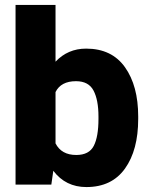

<svg xmlns="http://www.w3.org/2000/svg" viewBox="-20 -748 601 778"><path d="M330 10Q246 10 196 -56L188 0H43V-728H205V-498Q255 -551 329 -551Q433 -551 486.5 -475.5Q540 -400 540 -276V-266Q540 -140 486.5 -65Q433 10 330 10ZM288 -419Q227 -419 205 -375V-167Q229 -120 289 -120Q341 -120 360 -157Q379 -194 379 -266V-276Q379 -343 359 -381Q339 -419 288 -419Z"/></svg>

Font: Freesentation 9 Black
Style: Regular
Weight: 900
Designer: glyphs from Roboto by Christian Robertson / Hangul glyphs from Noto Sans CJK(Source Han Sans) by Jang Soo-young and Kang
Foundry: PT&
Version: Version 2.001